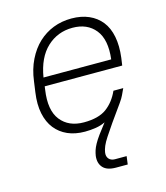

<svg xmlns="http://www.w3.org/2000/svg" viewBox="-107 -588 753 871"><g transform="rotate(-15 270.0 -153.0)"><path d="M330 200Q288 200 269.5 179.5Q251 159 255 125Q257 112 261 99.5Q265 87 273.5 71.5Q282 56 296.5 36Q311 16 333 -12Q313 -2 288 2Q263 6 237 6Q191 6 156 -9.5Q121 -25 98 -54Q75 -83 66 -126Q57 -169 65 -225L72 -275Q79 -330 100.5 -373.5Q122 -417 153 -446Q184 -475 223.5 -490.5Q263 -506 309 -506Q355 -506 390.5 -490.5Q426 -475 449 -446Q472 -417 480.5 -373.5Q489 -330 482 -275L477 -240H113L111 -225Q97 -131 134.5 -83.5Q172 -36 243 -36Q312 -36 349.5 -63.5Q387 -91 409 -140H455Q447 -123 441 -110Q435 -97 423 -80Q388 -32 366 0Q344 32 329.5 54Q315 76 308.5 91.5Q302 107 300 120Q297 139 307 150.5Q317 162 335 162H390L385 200ZM303 -464Q233 -464 183 -417.5Q133 -371 118 -280H436Q447 -371 409.5 -417.5Q372 -464 303 -464Z"/></g></svg>

Font: Retni Sans Light
Style: Italic
Weight: 300
Italic angle: -8°
Designer: Vitaly Kuzmin
Foundry: ParaType Ltd.
Version: Version 1.00;June 10, 2019;FontCreator 11.5.0.2425 64-bit; t